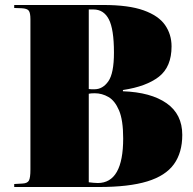

<svg xmlns="http://www.w3.org/2000/svg" viewBox="-20 -750 776 770"><path d="M37 0V-12L71 -14Q90 -15 96 -26Q102 -37 102 -70V-673Q102 -698 95.5 -707Q89 -716 66 -717L37 -718V-730H395Q496 -730 556 -708.5Q616 -687 642 -649.5Q668 -612 668 -564Q668 -482 617.5 -442.5Q567 -403 473 -389V-384Q585 -380 648 -336Q711 -292 711 -209Q711 -138 677.5 -91.5Q644 -45 570.5 -22.5Q497 0 376 0ZM359 -392Q392 -392 414.5 -424Q437 -456 437 -539Q437 -633 416.5 -672.5Q396 -712 355 -712H336V-393Q341 -392 347 -392Q353 -392 359 -392ZM372 -16Q474 -16 474 -195Q474 -268 457.5 -307Q441 -346 415 -361Q389 -376 360 -376Q344 -376 336 -374V-19Q347 -18 354.5 -17Q362 -16 372 -16Z"/></svg>

Font: Literata 72pt Black
Style: Regular
Weight: 900
Designer: Latin by Veronika Burian and Jose Scaglione. Greek by Irene Vlachou. Cyrillic by Vera Evstafieva.
Foundry: TypeTogether
Version: Version 3.002